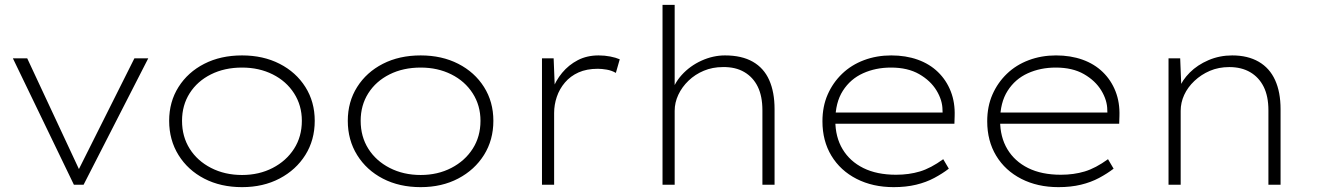

<svg xmlns="http://www.w3.org/2000/svg" viewBox="-20 -760 5422 790"><path d="M284 0 33 -520H92L311 -51L291 -37L533 -520H590L324 0Z M976 10Q888 10 820.5 -25Q753 -60 714.5 -122Q676 -184 676 -263Q676 -341 714.5 -402Q753 -463 820.5 -497.5Q888 -532 976 -532Q1063 -532 1130.5 -497.5Q1198 -463 1236.5 -402Q1275 -341 1275 -263Q1275 -184 1236.5 -122.5Q1198 -61 1130.5 -25.5Q1063 10 976 10ZM976 -40Q1046 -40 1102 -69Q1158 -98 1190 -148Q1222 -198 1222 -263Q1222 -326 1190 -376Q1158 -426 1102 -454Q1046 -482 976 -482Q904 -482 848 -454Q792 -426 760.5 -376.5Q729 -327 729 -263Q729 -198 760.5 -148Q792 -98 848.5 -69Q905 -40 976 -40Z M1711 10Q1623 10 1555.5 -25Q1488 -60 1449.5 -122Q1411 -184 1411 -263Q1411 -341 1449.5 -402Q1488 -463 1555.5 -497.5Q1623 -532 1711 -532Q1798 -532 1865.5 -497.5Q1933 -463 1971.5 -402Q2010 -341 2010 -263Q2010 -184 1971.5 -122.5Q1933 -61 1865.5 -25.5Q1798 10 1711 10ZM1711 -40Q1781 -40 1837 -69Q1893 -98 1925 -148Q1957 -198 1957 -263Q1957 -326 1925 -376Q1893 -426 1837 -454Q1781 -482 1711 -482Q1639 -482 1583 -454Q1527 -426 1495.5 -376.5Q1464 -327 1464 -263Q1464 -198 1495.5 -148Q1527 -98 1583.5 -69Q1640 -40 1711 -40Z M2210 0V-520H2258L2263 -394L2252 -388Q2266 -428 2293 -460.5Q2320 -493 2357.5 -512.5Q2395 -532 2443 -532Q2468 -532 2491 -527.5Q2514 -523 2530 -516L2514 -460Q2497 -470 2476.5 -473.5Q2456 -477 2440 -477Q2394 -477 2360.5 -462Q2327 -447 2304.5 -420.5Q2282 -394 2271 -361.5Q2260 -329 2260 -295V0Z M2706 0V-740H2756V-384L2740 -366Q2751 -414 2785 -451.5Q2819 -489 2866.5 -510.5Q2914 -532 2963 -532Q3032 -532 3077.5 -506Q3123 -480 3145 -430.5Q3167 -381 3167 -311V0H3117V-306Q3117 -364 3098 -403Q3079 -442 3042.5 -463.5Q3006 -485 2954 -484Q2912 -484 2876 -469Q2840 -454 2813 -428Q2786 -402 2771 -370Q2756 -338 2756 -304V0H2731Q2725 0 2719.5 0Q2714 0 2706 0Z M3657 10Q3571 10 3504.5 -24Q3438 -58 3401 -119Q3364 -180 3364 -261Q3364 -322 3385.5 -371Q3407 -420 3445 -456.5Q3483 -493 3535 -512.5Q3587 -532 3647 -532Q3707 -532 3756 -514.5Q3805 -497 3839.5 -463.5Q3874 -430 3892 -384Q3910 -338 3908 -282L3907 -251H3404V-297H3880L3859 -283L3858 -307Q3858 -347 3833.5 -387.5Q3809 -428 3762 -455Q3715 -482 3646 -482Q3583 -482 3531 -458.5Q3479 -435 3448 -386.5Q3417 -338 3417 -264Q3417 -196 3447 -146Q3477 -96 3532.5 -68.5Q3588 -41 3667 -41Q3720 -41 3765 -54.5Q3810 -68 3861 -105L3884 -66Q3858 -46 3824.5 -28Q3791 -10 3749.5 0Q3708 10 3657 10Z M4335 10Q4249 10 4182.5 -24Q4116 -58 4079 -119Q4042 -180 4042 -261Q4042 -322 4063.5 -371Q4085 -420 4123 -456.5Q4161 -493 4213 -512.5Q4265 -532 4325 -532Q4385 -532 4434 -514.5Q4483 -497 4517.5 -463.5Q4552 -430 4570 -384Q4588 -338 4586 -282L4585 -251H4082V-297H4558L4537 -283L4536 -307Q4536 -347 4511.5 -387.5Q4487 -428 4440 -455Q4393 -482 4324 -482Q4261 -482 4209 -458.5Q4157 -435 4126 -386.5Q4095 -338 4095 -264Q4095 -196 4125 -146Q4155 -96 4210.5 -68.5Q4266 -41 4345 -41Q4398 -41 4443 -54.5Q4488 -68 4539 -105L4562 -66Q4536 -46 4502.5 -28Q4469 -10 4427.5 0Q4386 10 4335 10Z M4788 0V-520H4836L4841 -394L4831 -395Q4844 -430 4875.5 -461.5Q4907 -493 4952.5 -512.5Q4998 -532 5050 -532Q5114 -532 5159 -506Q5204 -480 5226.5 -430.5Q5249 -381 5249 -311V0H5199V-306Q5199 -364 5179.5 -403Q5160 -442 5124 -463Q5088 -484 5038 -484Q4994 -484 4958 -468.5Q4922 -453 4894.5 -427Q4867 -401 4852.5 -369.5Q4838 -338 4838 -304V0H4813Q4811 0 4805 0Q4799 0 4788 0Z"/></svg>

Font: Lexend Exa ExtraLight
Style: Regular
Weight: 250
Designer: Bonnie Shaver-Troup, Thomas Jockin
Foundry: Lexend
Version: Version 1.007